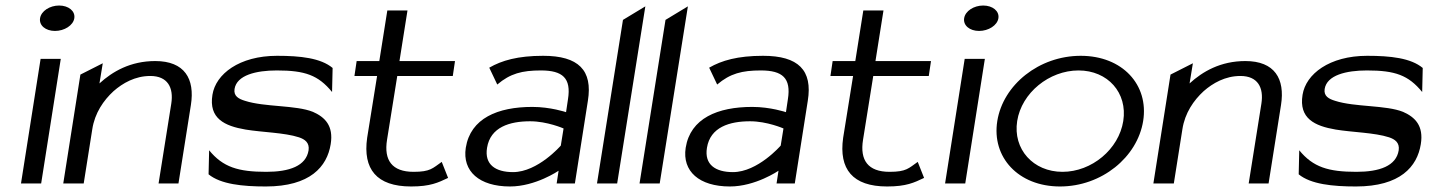

<svg xmlns="http://www.w3.org/2000/svg" viewBox="-20 -664 5173 695"><path d="M125 -598C121 -572 145 -552 179 -552C213 -552 245 -572 249 -598C253 -624 228 -644 194 -644C160 -644 129 -624 125 -598ZM56 0H129L200 -451H127Z M209 0H283L314 -196C323 -255 355 -301 391 -334C424 -363 469 -389 524 -389C587 -389 609 -347 600 -289L554 0H626L671 -284C686 -379 648 -443 542 -443C452 -443 387 -405 340 -362L352 -435L271 -394Z M749 -321C735 -235 793 -208 869 -195C929 -185 1010 -184 1062 -167C1083 -160 1101 -148 1097 -120C1088 -63 1027 -42 944 -42C842 -42 787 -59 737 -120L735 -33C779 3 858 11 942 11C1103 11 1164 -61 1177 -142C1188 -209 1156 -240 1113 -259C1051 -284 938 -276 867 -299C844 -306 825 -316 829 -342C837 -392 907 -409 982 -409C1084 -409 1132 -392 1182 -331L1184 -418C1141 -454 1067 -462 983 -462C846 -462 761 -396 749 -321Z M1263 -389H1345L1309 -165C1293 -52 1343 11 1468 11C1538 11 1566 -3 1602 -20L1579 -78C1546 -55 1538 -42 1477 -42C1399 -42 1369 -84 1381 -158L1418 -389H1619L1627 -443H1426L1455 -626H1382L1353 -443H1271Z M1666 -129C1653 -44 1715 11 1826 11C1919 11 2002 -46 2002 -46L1995 0H2061L2108 -299C2126 -410 2074 -462 1946 -462C1854 -462 1796 -445 1751 -419L1780 -358C1827 -398 1870 -409 1938 -409C2017 -409 2048 -381 2036 -305L2029 -258C2029 -258 1973 -277 1907 -277C1782 -277 1683 -236 1666 -129ZM1743 -129C1755 -204 1825 -225 1899 -225C1961 -225 2020 -199 2020 -199L2010 -137C2010 -137 1927 -41 1837 -41C1774 -41 1733 -68 1743 -129Z M2141 0H2214L2316 -641L2235 -592Z M2295 0H2368L2470 -641L2389 -592Z M2462 -129C2449 -44 2511 11 2622 11C2715 11 2798 -46 2798 -46L2791 0H2857L2904 -299C2922 -410 2870 -462 2742 -462C2650 -462 2592 -445 2547 -419L2576 -358C2623 -398 2666 -409 2734 -409C2813 -409 2844 -381 2832 -305L2825 -258C2825 -258 2769 -277 2703 -277C2578 -277 2479 -236 2462 -129ZM2539 -129C2551 -204 2621 -225 2695 -225C2757 -225 2816 -199 2816 -199L2806 -137C2806 -137 2723 -41 2633 -41C2570 -41 2529 -68 2539 -129Z M2986 -389H3068L3032 -165C3016 -52 3066 11 3191 11C3261 11 3289 -3 3325 -20L3302 -78C3269 -55 3261 -42 3200 -42C3122 -42 3092 -84 3104 -158L3141 -389H3342L3350 -443H3149L3178 -626H3105L3076 -443H2994Z M3470 -598C3466 -572 3490 -552 3524 -552C3558 -552 3590 -572 3594 -598C3598 -624 3573 -644 3539 -644C3505 -644 3474 -624 3470 -598ZM3401 0H3474L3545 -451H3472Z M3590 -226C3569 -95 3666 11 3817 11C3968 11 4097 -95 4118 -226C4139 -357 4043 -462 3892 -462C3741 -462 3611 -357 3590 -226ZM3662 -226C3678 -328 3778 -409 3884 -409C3990 -409 4062 -328 4046 -226C4030 -124 3932 -42 3826 -42C3720 -42 3646 -124 3662 -226Z M4155 0H4229L4260 -196C4269 -255 4301 -301 4337 -334C4370 -363 4415 -389 4470 -389C4533 -389 4555 -347 4546 -289L4500 0H4572L4617 -284C4632 -379 4594 -443 4488 -443C4398 -443 4333 -405 4286 -362L4298 -435L4217 -394Z M4695 -321C4681 -235 4739 -208 4815 -195C4875 -185 4956 -184 5008 -167C5029 -160 5047 -148 5043 -120C5034 -63 4973 -42 4890 -42C4788 -42 4733 -59 4683 -120L4681 -33C4725 3 4804 11 4888 11C5049 11 5110 -61 5123 -142C5134 -209 5102 -240 5059 -259C4997 -284 4884 -276 4813 -299C4790 -306 4771 -316 4775 -342C4783 -392 4853 -409 4928 -409C5030 -409 5078 -392 5128 -331L5130 -418C5087 -454 5013 -462 4929 -462C4792 -462 4707 -396 4695 -321Z"/></svg>

Font: Charger Sport
Style: DfExtObl
Weight: 400
Designer: Jasper
Foundry: Cannot Into Space Fonts
Version: Version 1.1